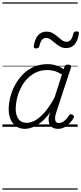

<svg xmlns="http://www.w3.org/2000/svg" viewBox="-20 -1050 674 1590"><path d="M187 17Q145 17 115 -3Q85 -23 68.5 -59.5Q52 -96 52 -146Q52 -191 64.5 -242.5Q77 -294 103 -343Q129 -392 167.5 -432Q206 -472 258 -495.5Q310 -519 376 -519Q409 -519 444 -508Q479 -497 507 -477L513 -495Q517 -507 523.5 -511Q530 -515 543 -515Q562 -515 566.5 -507.5Q571 -500 567 -488L443 -111Q436 -86 436 -68Q436 -50 444 -40.5Q452 -31 467 -31Q484 -31 499.5 -40Q515 -49 528 -63.5Q541 -78 550 -93Q555 -100 562.5 -103.5Q570 -107 580 -100Q592 -94 592.5 -86Q593 -78 588 -71Q577 -51 558.5 -31Q540 -11 515.5 3Q491 17 460 17Q438 17 422 10Q406 3 396.5 -10Q387 -23 384 -41Q381 -59 384 -81Q387 -91 389.5 -100.5Q392 -110 395 -119Q357 -67 319.5 -37Q282 -7 248 5Q214 17 187 17ZM110 -150Q110 -115 120 -88.5Q130 -62 150 -47.5Q170 -33 202 -33Q237 -33 275.5 -55.5Q314 -78 353.5 -124.5Q393 -171 432 -243L493 -433Q458 -455 429 -462.5Q400 -470 372 -470Q318 -470 275.5 -449Q233 -428 202 -394Q171 -360 150.5 -317.5Q130 -275 120 -231.5Q110 -188 110 -150ZM279 -649Q256 -649 260 -671Q269 -728 295.5 -758Q322 -788 364 -788Q395 -788 417.5 -775Q440 -762 458 -746Q476 -730 493.5 -717Q511 -704 533 -704Q552 -704 566 -720.5Q580 -737 586 -769Q590 -790 614 -790Q627 -790 631 -785.5Q635 -781 633 -769Q624 -712 598 -682Q572 -652 528 -652Q498 -652 476 -665Q454 -678 435.5 -694Q417 -710 399 -723Q381 -736 360 -736Q341 -736 327 -719Q313 -702 306 -668Q304 -659 297.5 -654Q291 -649 279 -649ZM0 510H623V520H0ZM0 -20H623V0H0ZM0 -505H623V-500H0ZM0 -1030H623V-1020H0Z"/></svg>

Font: Playwrite CO Guides
Style: Regular
Weight: 400
Designer: Veronika Burian, José Scaglione
Foundry: TypeTogether
Version: Version 1.003